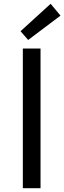

<svg xmlns="http://www.w3.org/2000/svg" viewBox="-20 -989 338 1009"><path d="M100 0V-734H193V0ZM128 -779 88 -825 246 -969 298 -907Z"/></svg>

Font: Chiron Sans HK TT
Style: Regular
Weight: 400
Designer: Ryoko NISHIZUKA 西塚涼子 (kana, bopomofo & ideographs); Paul D. Hunt (Latin, Greek & Cyrillic); Sandoll Communications 산돌커뮤니
Foundry: Adobe
Version: Version 2.022;hotconv 1.0.109;makeotfexe 2.5.65596